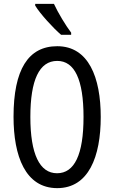

<svg xmlns="http://www.w3.org/2000/svg" viewBox="-20 -1029 590 993"><path d="M259 -1009H162V-1000C188 -957 256 -883 296 -849H348V-860C320 -897 280 -963 259 -1009ZM501 -424C501 -629 438 -790 276 -790C126 -790 50 -669 50 -425C50 -222 111 -56 276 -56C438 -56 501 -218 501 -424ZM137 -424C137 -615 183 -714 276 -714C366 -714 412 -617 412 -424C412 -229 365 -133 275 -133C185 -133 137 -232 137 -424Z"/></svg>

Font: Noto Sans Malayalam UI ExtraCondensed
Style: Regular
Weight: 400
Width: 2
Designer: Jelle Bosma - Monotype Design Team
Foundry: Monotype Imaging Inc.
Version: Version 2.104